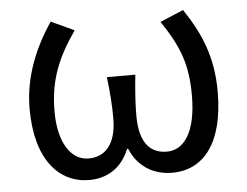

<svg xmlns="http://www.w3.org/2000/svg" viewBox="-45 -612 872 679"><g transform="rotate(-5 391.0 -272.0)"><path d="M246 13C307 13 361 -17 388 -85H392C420 -17 478 13 540 13C652 13 725 -77 725 -259C725 -385 686 -470 628 -557L545 -522C607 -430 633 -365 633 -254C633 -124 589 -63 528 -63C476 -63 431 -94 431 -198C431 -243 434 -286 440 -344H339C346 -286 349 -243 349 -198C349 -97 302 -63 250 -63C189 -63 144 -126 144 -239C144 -353 179 -431 240 -519L158 -557C101 -472 57 -371 57 -256C57 -76 138 13 246 13Z"/></g></svg>

Font: Source Han Sans CN Regular
Style: Regular
Weight: 400
Designer: Ryoko NISHIZUKA (kana & ideographs); Paul D. Hunt (Latin, Greek & Cyrillic); Wenlong ZHANG (bopomofo); Sandoll Communica
Foundry: Adobe Systems Incorporated
Version: Version 1.004;PS 1.004;hotconv 1.0.82;makeotf.lib2.5.63406